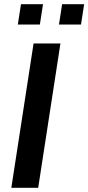

<svg xmlns="http://www.w3.org/2000/svg" viewBox="-20 -895 421 915"><path d="M34 0ZM34 0 140 -688H268L162 0ZM65 -778 80 -875H185L170 -778ZM261 -778 276 -875H381L366 -778Z"/></svg>

Font: Azeri Sans SemiBold
Style: Italic
Weight: 600
Designer: Hector Gatti & Omnibus-Type (original fonts) / Cristiano Sobral (main changes and remastering)
Foundry: Omnibus-Type
Version: Version 0.07;August 21, 2020;FontCreator 13.0.0.2681 64-bit;